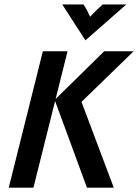

<svg xmlns="http://www.w3.org/2000/svg" viewBox="-20 -860 632 880"><path d="M378.5 0 230.6 -402.1 457.6 -625H592.4L353.5 -393.1L501.4 0ZM20.1 0 176.4 -625H289.6L133.3 0ZM371.5 -675 265.3 -839.6H362.5Q371.5 -826.4 378.5 -813.2Q385.4 -800 393.1 -783.3Q408.3 -800 421.9 -813.2Q435.4 -826.4 450.7 -839.6H559Z"/></svg>

Font: Afacad SemiBold
Style: Italic
Weight: 600
Italic angle: -14°
Designer: Kristian Moeller
Foundry: Dicotype
Version: Version 1.000